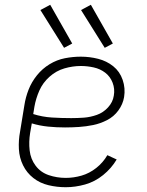

<svg xmlns="http://www.w3.org/2000/svg" viewBox="-20 -775 616 803"><path d="M255 8Q295 8 336 -3.5Q377 -15 411.5 -43Q446 -71 468 -108L429 -126Q411 -95 382.5 -72.5Q354 -50 321 -40.5Q288 -31 255 -31Q218 -31 184 -42.5Q150 -54 129 -82Q108 -110 104 -146Q100 -182 106 -219L113 -259Q146 -249 181 -245.5Q216 -242 252 -242Q281 -242 310.5 -244Q340 -246 369.5 -252Q399 -258 427.5 -272.5Q456 -287 475 -313Q494 -339 499 -369Q505 -406 493 -441Q481 -476 453.5 -498Q426 -520 390.5 -529Q355 -538 318 -538Q285 -538 251.5 -531.5Q218 -525 187.5 -506.5Q157 -488 134.5 -460Q112 -432 99.5 -400Q87 -368 82 -335L64 -225Q57 -188 59 -151.5Q61 -115 76.5 -83.5Q92 -52 119.5 -30.5Q147 -9 182.5 -0.5Q218 8 255 8ZM278 -281Q237 -281 197 -283.5Q157 -286 119 -298L124 -329Q130 -363 144.5 -396Q159 -429 187 -454Q215 -479 249.5 -489Q284 -499 318 -499Q345 -499 372 -493Q399 -487 420 -471Q441 -455 451 -429Q461 -403 456 -375Q452 -348 432 -326Q412 -304 385 -294.5Q358 -285 331.5 -283Q305 -281 278 -281ZM418 -575 452 -593 360 -755 319 -733ZM248 -575 282 -593 190 -755 149 -733Z"/></svg>

Font: Iosevka Sparkle Extralight
Style: Italic
Weight: 200
Italic angle: -9°
Designer: Belleve Invis
Foundry: Belleve Invis
Version: Version 4.5.0; ttfautohint (v1.8.3)